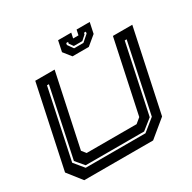

<svg xmlns="http://www.w3.org/2000/svg" viewBox="-183 -1032 1214 1215"><g transform="rotate(-30 424.0 -425.0)"><path d="M93.5 0 12.5 -103 139.5 -700H281L168.5 -172L192.5 -141.5H557.5L594.5 -172L707 -700H848.5L721.5 -103L596.5 0ZM140.5 -63.5H577.5L664.5 -134L771.5 -638H757.5L651.5 -138L575.5 -77.5H148.5L97.5 -138L203.5 -638H189.5L82.5 -134ZM421 -716 376.5 -772 393 -850H489L481 -812H520L528 -850H624L607.5 -772L540 -716ZM455 -755H523L570 -796L572.5 -809H558.5L556 -798L523 -768.5H461L440 -798L442.5 -809H428.5L426 -796Z"/></g></svg>

Font: Tourney Expanded Regular
Style: Bold Italic
Weight: 700
Width: 7
Italic angle: -12°
Designer: Tyler Finck
Foundry: Etcetera Type Co
Version: Version 1.010; ttfautohint (v1.8.3)